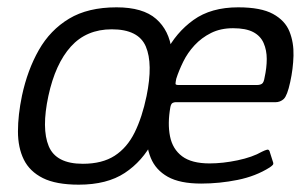

<svg xmlns="http://www.w3.org/2000/svg" viewBox="-20 -498 841 524"><path d="M195 6Q133 6 97 -12Q61 -30 45 -62.5Q29 -95 29 -139.5Q29 -184 40 -237Q55 -307 86 -361.5Q117 -416 168.5 -447Q220 -478 298 -478Q370 -478 406 -446.5Q442 -415 448.5 -360.5Q455 -306 440 -237Q426 -168 397.5 -113Q369 -58 320.5 -26Q272 6 195 6ZM206 -51Q259 -51 293 -73Q327 -95 347.5 -136.5Q368 -178 380 -236Q398 -324 378 -371Q358 -418 285 -418Q216 -418 173.5 -371Q131 -324 112 -236Q93 -147 113 -99Q133 -51 206 -51ZM391 -237Q405 -300 432.5 -354.5Q460 -409 508 -443.5Q556 -478 630 -478Q692 -478 725 -460Q758 -442 770 -412Q782 -382 781 -346Q780 -310 772 -274Q764 -237 754.5 -228Q745 -219 731 -219H458Q455 -219 451 -217Q447 -215 445 -206Q437 -161 444 -126Q451 -91 477 -71.5Q503 -52 552 -52Q588 -52 628.5 -60.5Q669 -69 695 -84Q703 -88 709 -89.5Q715 -91 717 -81L725 -56Q727 -51 724.5 -48Q722 -45 716 -41Q678 -17 628.5 -7Q579 3 529 3Q471 3 438 -15.5Q405 -34 391.5 -67Q378 -100 379.5 -143.5Q381 -187 391 -237ZM702 -286Q708 -313 708 -337Q708 -361 699.5 -380.5Q691 -400 671 -410.5Q651 -421 616 -421Q582 -421 556 -408Q530 -395 511 -374.5Q492 -354 480 -329.5Q468 -305 461 -283Q459 -273 459 -269.5Q459 -266 467 -266Q520 -266 573.5 -266Q627 -266 681 -266Q690 -266 695 -269.5Q700 -273 702 -286Z"/></svg>

Font: Glory
Style: Italic
Weight: 400
Italic angle: -12°
Designer: Robert Leuschke
Foundry: Robert Leuschke
Version: Version 1.011